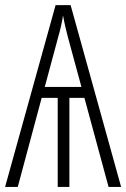

<svg xmlns="http://www.w3.org/2000/svg" viewBox="-21 -734 496 754"><path d="M256.3 -713.9 454.6 0H405.3L310.5 -349.6H251.5V0H205.6V-349.6H142.6L48.8 0H-1L197.3 -713.9ZM226.6 -673.3Q219.7 -629.9 207.5 -588.4L154.8 -392.6H298.8L245.6 -588.4Q240.2 -608.4 235.4 -629.6Q230.5 -650.9 226.6 -673.3Z"/></svg>

Font: Open Sans Condensed Light
Style: Regular
Weight: 300
Width: 3
Designer: Monotype Design Team
Foundry: Monotype Imaging Inc.
Version: Version 3.003; ttfautohint (v1.8.4)